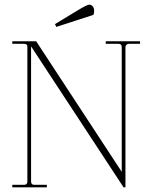

<svg xmlns="http://www.w3.org/2000/svg" viewBox="-20 -808 652 828"><path d="M223 -692 217 -704 316 -764Q356 -788 365 -788Q373 -788 379.5 -781Q386 -774 386 -761Q386 -752 383 -744ZM33 0V-11H84Q98 -11 98 -25V-607Q98 -619 84 -619H33V-630H136L505 -67V-605Q505 -619 491 -619H436V-630H584V-619H535Q530 -619 525.5 -615Q521 -611 521 -605V0H513L114 -608V-25Q114 -11 128 -11H182V0Z"/></svg>

Font: Arapey Thin-Display
Style: Regular
Weight: 100
Designer: Eduardo Rodriguez Tunni
Foundry: Eduardo Rodriguez Tunni
Version: Version 4.000